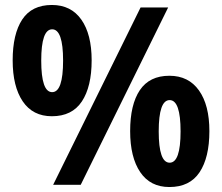

<svg xmlns="http://www.w3.org/2000/svg" viewBox="-20 -744 893 773"><path d="M189 -724Q266 -724 307.5 -665Q349 -606 349 -501Q349 -395 309.5 -335.5Q270 -276 189 -276Q112 -276 71.5 -336Q31 -396 31 -501Q31 -607 69.5 -665.5Q108 -724 189 -724ZM657 -714 305 0H194L546 -714ZM190 -626Q146 -626 146 -500Q146 -373 190 -373Q234 -373 234 -500Q234 -626 190 -626ZM662 -439Q739 -439 781 -380Q823 -321 823 -216Q823 -110 783.5 -50.5Q744 9 662 9Q585 9 544.5 -51Q504 -111 504 -216Q504 -323 543 -381Q582 -439 662 -439ZM663 -341Q619 -341 619 -215Q619 -89 663 -89Q707 -89 707 -215Q707 -341 663 -341Z"/></svg>

Font: Noto Sans SemiCondensed
Style: Bold
Weight: 700
Width: 4
Designer: Monotype Design Team
Foundry: Monotype Imaging Inc.
Version: Version 2.013; ttfautohint (v1.8.4.7-5d5b)